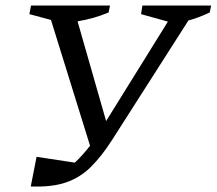

<svg xmlns="http://www.w3.org/2000/svg" viewBox="-20 -668 782 693"><path d="M91 5 112 -102 250 -81Q278 -107 305 -142L164 -596L86 -617L92 -648H377L372 -623Q320 -601 260 -591L363 -231L586 -590L489 -617L494 -648H742L737 -623Q716 -613 697 -606Q678 -599 660 -594L384 -162Q346 -103 307.5 -65Q269 -27 218 -9.5Q167 8 91 5Z"/></svg>

Font: Piazzolla SC
Style: Italic
Weight: 400
Italic angle: -11.3°
Designer: Juan Pablo del Peral
Foundry: Huerta Tipografica
Version: Version 1.330